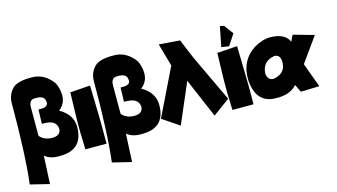

<svg xmlns="http://www.w3.org/2000/svg" viewBox="-105 -1057 2841 1617"><g transform="rotate(-15 1315.5 -248.5)"><path d="M72.3 -655.3Q120.6 -704.6 263.2 -697.8Q358.9 -688 424.3 -598.6Q451.2 -545.9 451.2 -486.3Q451.2 -413.6 392.1 -368.2Q503.9 -305.7 503.9 -197.3Q503.9 4.4 297.9 2.4Q215.8 4.4 169.9 -36.1L158.2 209L-7.3 168.5Q22.9 -82 23.4 -532.2Q23.9 -606 72.3 -655.3ZM169.9 -208Q206.1 -164.1 274.9 -161.6Q349.6 -160.2 354.5 -218.8Q349.6 -292.5 258.8 -297.4L223.1 -298.8L227.1 -422.4L267.1 -422.9Q320.3 -431.6 308.1 -476.6Q301.3 -527.3 214.4 -521Q169.4 -517.6 169.9 -453.6Z M698.7 -504.9Q702.1 -311.5 704.8 -248.3Q707.5 -185.1 706.1 3.9H522Q514.6 -185.1 517.1 -250.5Q519.5 -315.9 523.4 -492.7Z M788.1 -655.3Q836.4 -704.6 979 -697.8Q1074.7 -688 1140.1 -598.6Q1167 -545.9 1167 -486.3Q1167 -413.6 1107.9 -368.2Q1219.7 -305.7 1219.7 -197.3Q1219.7 4.4 1013.7 2.4Q931.6 4.4 885.7 -36.1L874 209L708.5 168.5Q738.8 -82 739.3 -532.2Q739.7 -606 788.1 -655.3ZM885.7 -208Q921.9 -164.1 990.7 -161.6Q1065.4 -160.2 1070.3 -218.8Q1065.4 -292.5 974.6 -297.4L939 -298.8L942.9 -422.4L982.9 -422.9Q1036.1 -431.6 1023.9 -476.6Q1017.1 -527.3 930.2 -521Q885.3 -517.6 885.7 -453.6Z M1349.6 18.6 1203.1 -80.1 1403.3 -491.2 1347.2 -689.5 1529.8 -675.8 1598.1 -511.2 1793.5 -96.7 1646.5 11.2 1500 -331.5Z M1980.5 -504.9Q1983.9 -311.5 1986.6 -248.3Q1989.3 -185.1 1987.8 3.9H1803.7Q1796.4 -185.1 1798.8 -250.5Q1801.3 -315.9 1805.2 -492.7ZM1884.3 -706.1 1918.9 -698.7 1979 -617.7 1916 -521.5 1850.1 -531.2Z M2266.1 -504.9Q2396 -504.9 2431.2 -422.9L2457 -477.1L2637.7 -426.3L2484.4 -212.4L2562.5 0L2399.9 4.9L2368.2 -62Q2304.7 9.3 2176.8 2.9Q2014.6 -1.5 1998 -196.3Q1989.3 -372.1 2125.5 -460.9Q2199.7 -504.9 2266.1 -504.9ZM2150.4 -215.3Q2159.7 -159.2 2206.5 -159.2Q2309.6 -176.3 2314.5 -267.6Q2318.4 -341.8 2262.7 -343.8Q2152.3 -325.7 2150.4 -215.3Z"/></g></svg>

Font: Lapsus Pro (theguybrush.com)
Style: Bold
Weight: 700
Designer: Jose Roses
Version: Version 1.00 February 9, 2018, initial release